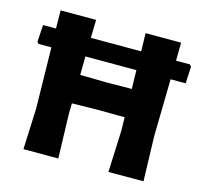

<svg xmlns="http://www.w3.org/2000/svg" viewBox="-95 -754 926 862"><g transform="rotate(15 367.5 -322.5)"><path d="M249 -645 247 -561H481L479 -645H644L643 -561H708L715 -552L711 -474H641L636 -207L642 0H479L487 -191L486 -256L356 -257L241 -255L240 -207L246 0H84L92 -191L87 -474H27L20 -482L25 -561H85L84 -645ZM367 -386 484 -387 482 -474H245L244 -388Z"/></g></svg>

Font: Alegreya Sans ExtraBold
Style: Regular
Weight: 800
Designer: Juan Pablo del Peral
Foundry: Huerta Tipografica
Version: Version 2.007